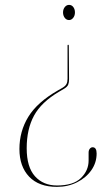

<svg xmlns="http://www.w3.org/2000/svg" viewBox="-20 -594 436 766"><path d="M255.5 -277.5Q255.5 -265 252 -256.2Q248.5 -247.5 235 -239.5L215.5 -228Q145 -186.5 115.8 -132.8Q86.5 -79 86.5 -2.5Q86.5 72.5 119.5 109.2Q152.5 146 207.5 146Q272.5 146 303 116.2Q333.5 86.5 333.5 46.5V14.5Q333.5 5.5 338.2 -0.5Q343 -6.5 349.5 -6.5Q365.5 -6.5 365.5 18.5Q365.5 55 344.5 85Q323.5 115 287.5 133.2Q251.5 151.5 207 151.5Q135 151.5 96.2 110.8Q57.5 70 57.5 0.5Q57.5 -70 93 -128Q128.5 -186 210.5 -233L228 -243Q241 -250.5 245.2 -258.8Q249.5 -267 249.5 -279.5V-412.5Q249.5 -415.5 252 -415.5Q254.5 -415.5 254.5 -412ZM255.5 -574.5Q266 -574.5 272.5 -565.8Q279 -557 279 -544.5Q279 -531.5 272 -522.8Q265 -514 255.5 -514Q245 -514 238.2 -523Q231.5 -532 231.5 -544.5Q231.5 -557 238.5 -565.8Q245.5 -574.5 255.5 -574.5Z"/></svg>

Font: Fraunces 144pt S000 Thin
Style: Regular
Weight: 100
Version: Version 1.000; ttfautohint (v1.8.3)